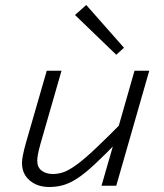

<svg xmlns="http://www.w3.org/2000/svg" viewBox="-20 -743 654 768"><path d="M386 0 444 -201 518 -460H577L445 0ZM487 -272 458 -184Q399 -123 358 -85Q317 -47 287 -28Q257 -9 231 -2Q205 5 177 5Q130 5 99 -21Q68 -47 68 -91Q68 -102 71.5 -121.5Q75 -141 85 -176L167 -460H226L142 -168Q134 -139 131.5 -124.5Q129 -110 129 -100Q129 -74 146.5 -60.5Q164 -47 192 -47Q213 -47 234.5 -54.5Q256 -62 287 -84.5Q318 -107 365.5 -152Q413 -197 487 -272ZM476 -552 445 -524 280 -683 325 -723Z"/></svg>

Font: Intel One Mono Light
Style: Italic
Weight: 300
Italic angle: -16°
Monospace: yes
Designer: Fred Shallcrass
Foundry: Frere-Jones Type LLC
Version: Version 1.004